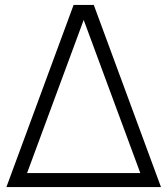

<svg xmlns="http://www.w3.org/2000/svg" viewBox="-20 -760 680 780"><path d="M279 -740H361L634 0H6ZM550 -57 320 -679 90 -57Z"/></svg>

Font: Encode Sans Narrow
Style: Light
Weight: 300
Designer: Pablo Impallari, Andres Torresi
Foundry: Pablo Impallari, Andres Torresi
Version: Version 1.000; ttfautohint (v1.00) -l 8 -r 50 -G 200 -x 14 -